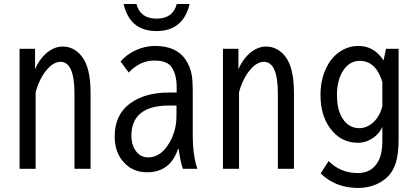

<svg xmlns="http://www.w3.org/2000/svg" viewBox="-20 -805 2040 944"><path d="M152.3 -564.9V-464.8Q173.3 -513.2 206.1 -542Q245.6 -576.2 288.1 -576.2Q344.7 -576.2 383.3 -526.4Q425.3 -471.7 425.3 -348.1V24.9H346.2V-344.2Q346.2 -501 277.3 -501Q245.1 -501 213.4 -465.8Q175.3 -423.3 155.3 -352.1V24.9H76.2V-564.9Z M912.1 -785.2Q880.9 -652.3 749.5 -652.3Q618.2 -652.3 587.9 -785.2H650.9Q669.4 -713.4 750 -713.4Q830.1 -713.4 849.1 -785.2ZM848.6 -350.1V-377Q848.6 -437 824.7 -473.6Q803.2 -507.3 738.3 -507.3Q668 -507.3 612.8 -448.2L572.8 -502.9Q604 -538.1 646.5 -557.6Q693.8 -579.1 741.7 -579.1Q845.2 -579.1 890.6 -514.6Q916 -478.5 923.3 -432.6Q927.7 -404.3 927.7 -359.9V-145Q927.7 -37.6 950.7 24.9H878.9Q865.2 -16.6 858.9 -71.8H855Q816.4 42 703.6 42Q625.5 42 580.1 -17.1Q543.9 -64 543.9 -134.3Q543.9 -240.2 618.2 -295.4Q691.4 -350.1 810.5 -350.1ZM847.7 -286.1H811.5Q626 -286.1 626 -136.7Q626 -97.2 644 -68.4Q667.5 -31.2 708.5 -31.2Q765.1 -31.2 804.7 -90.3Q847.7 -154.3 847.7 -234.9Z M1152.3 -564.9V-464.8Q1173.3 -513.2 1206.1 -542Q1245.6 -576.2 1288.1 -576.2Q1344.7 -576.2 1383.3 -526.4Q1425.3 -471.7 1425.3 -348.1V24.9H1346.2V-344.2Q1346.2 -501 1277.3 -501Q1245.1 -501 1213.4 -465.8Q1175.3 -423.3 1155.3 -352.1V24.9H1076.2V-564.9Z M1939.9 -564.9V-122.1Q1939.9 -41.5 1923.3 3.9Q1908.7 43.9 1881.3 68.4Q1824.2 119.1 1739.7 119.1Q1630.4 119.1 1556.6 47.9L1595.7 -13.2Q1654.3 45.9 1739.3 45.9Q1808.6 45.9 1839.8 -12.2Q1859.9 -50.3 1859.9 -108.9V-181.2Q1846.2 -150.4 1819.8 -130.9Q1782.2 -103 1739.7 -103Q1653.8 -103 1601.1 -177.2Q1555.7 -240.7 1555.7 -337.9Q1555.7 -419.9 1589.4 -481.4Q1613.8 -527.3 1654.3 -553.2Q1694.8 -579.1 1742.2 -579.1Q1819.8 -579.1 1865.7 -507.8L1877.9 -564.9ZM1859.9 -401.9Q1828.1 -505.9 1748.5 -505.9Q1697.8 -505.9 1666 -456.1Q1636.7 -409.7 1636.7 -337.4Q1636.7 -274.9 1657.7 -233.9Q1688.5 -174.8 1747.1 -174.8Q1783.7 -174.8 1815.9 -204.1Q1846.7 -232.4 1859.9 -282.2Z"/></svg>

Font: BIZ UDGothic
Style: Regular
Weight: 400
Monospace: yes
Designer: TypeBank Co., Ltd.
Foundry: Morisawa Inc.
Version: Version 1.05